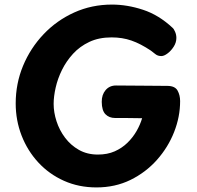

<svg xmlns="http://www.w3.org/2000/svg" viewBox="-20 -800 862 839"><path d="M733.8 -678.7Q739.8 -673.7 745.2 -661Q750.7 -648.3 750.7 -634.1Q750.7 -614.3 739.2 -596.3Q727.8 -578.3 712.4 -566.7Q697.1 -555 685.1 -555Q669.1 -555 658.6 -563.8Q648.1 -572.7 639.1 -578.9Q594.1 -609 554.3 -622.8Q514.6 -636.6 467.6 -636.6Q412.2 -636.6 370.6 -617Q328.9 -597.4 299.3 -565.1Q269.7 -532.8 250.8 -494.4Q232 -456.1 223.2 -417.1Q214.4 -378 214.4 -346Q214.4 -309 227 -270.1Q239.6 -231.1 264.2 -198.3Q288.9 -165.4 324.9 -145Q360.9 -124.6 407.8 -124.6Q449.3 -124.6 481.2 -138.7Q513 -152.8 537.1 -176.3Q561.1 -199.9 577 -227.8Q592.9 -255.7 601 -283.4Q582.8 -283.4 564.2 -283.9Q545.6 -284.4 525.3 -284.4Q505 -284.4 482.9 -284.4Q456.9 -284.4 440.8 -300.8Q424.8 -317.2 424.6 -354.9Q424.3 -386.1 441.5 -406.3Q458.7 -426.4 486.8 -426.4Q538.7 -426.4 598.8 -425.6Q659 -424.7 711.7 -424.7Q744.7 -424.4 755.9 -404.3Q767.1 -384.2 767.1 -358.1Q767.1 -289.7 740.8 -223Q714.6 -156.3 665.9 -101.5Q617.2 -46.7 550.2 -13.8Q483.1 19 401.6 19Q324.1 19 259.4 -10Q194.7 -39 147.5 -90Q100.3 -141 74.4 -207.5Q48.6 -274 48.6 -348Q48.6 -435 80.8 -512.5Q113 -590 170.5 -650.5Q228 -711 304.4 -745.5Q380.9 -780 469.1 -780Q536 -780 604.9 -757.3Q673.8 -734.7 733.8 -678.7Z"/></svg>

Font: Playpen Sans Deva
Style: Regular
Weight: 400
Designer: Pooja Saxena, Gunjan Panchal, Laura Meseguer, Veronika Burian, José Scaglione
Foundry: TypeTogether
Version: Version 2.000